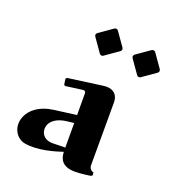

<svg xmlns="http://www.w3.org/2000/svg" viewBox="-126 -557 585 640"><g transform="rotate(30 166.5 -237.0)"><path d="M288.1 -379.4 329.6 -420.9C331.5 -422.9 332.5 -425.3 332.5 -427.7C332.5 -430.2 331.5 -432.6 329.6 -434.6L288.1 -476.1C286.1 -478 283.7 -478.8 281.2 -478.8C278.8 -478.8 276.4 -478 274.4 -476.1L232.9 -434.6C231 -432.6 230 -430.2 230 -427.7C230 -425.3 231 -422.9 232.9 -420.9L274.4 -379.4C276.4 -377.4 278.8 -376.5 281.2 -376.5C283.7 -376.5 286.1 -377.4 288.1 -379.4ZM144.5 -379.4 186 -420.9C188 -422.9 189 -425.3 189 -427.7C189 -430.2 188 -432.6 186 -434.6L144.5 -476.1C142.6 -478 140.1 -478.8 137.7 -478.8C135.3 -478.8 132.8 -478 130.9 -476.1L89.4 -434.6C87.4 -432.6 86.4 -430.2 86.4 -427.7C86.4 -425.3 87.4 -422.9 89.4 -420.9L130.9 -379.4C132.8 -377.4 135.3 -376.5 137.7 -376.5C140.1 -376.5 142.6 -377.4 144.5 -379.4ZM167.5 -164.3 90.8 -140.1C45.4 -126 11.5 -93.3 11.5 -52C11.5 -20.5 35.2 4.9 64.5 4.9C112.1 4.9 166.3 -22.9 190.4 -35.9C197 -5.4 214.8 4.6 237.5 4.6C258.5 4.6 284.7 -3.9 308.8 -11.7L313.2 -16.6L310.3 -25.9C301.3 -25.9 293.2 -32 291.3 -43.5L252.9 -262.2C249 -284.2 235.4 -296.1 215.3 -296.1C209.5 -296.1 203.6 -295.4 194.6 -292.5L76.4 -254.6L73.2 -249.8L79.6 -230.5L84.2 -228L141.1 -246.1C143.6 -246.8 145.5 -247.1 146.5 -247.1C150.1 -247.1 153.1 -244.4 153.8 -240.5ZM172.4 -136.5 187.7 -50.8 143.3 -42C139.6 -41.3 136.2 -41 132.8 -41C109.6 -41 95.9 -57.9 95.9 -77.6C95.9 -101.3 117.7 -119.6 145.5 -128.4Z"/></g></svg>

Font: RisaltypS01
Style: Medium
Weight: 500
Italic angle: -9°
Designer: gluk
Foundry: gluk
Version: Version 0.24